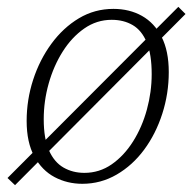

<svg xmlns="http://www.w3.org/2000/svg" viewBox="-20 -526 563 562"><path d="M523 -485 24 16 2 -5 502 -506ZM221 12Q177 12 140 -7.5Q103 -27 80.5 -68Q58 -109 58 -172Q58 -234 77 -292.5Q96 -351 130.5 -398Q165 -445 211 -472.5Q257 -500 312 -500Q359 -500 395.5 -479.5Q432 -459 453 -418Q474 -377 474 -315Q474 -252 455 -193Q436 -134 402 -88Q368 -42 321.5 -15Q275 12 221 12ZM227 -20Q271 -20 307 -45Q343 -70 369.5 -112Q396 -154 410 -205.5Q424 -257 424 -309Q424 -367 409.5 -402Q395 -437 368.5 -452.5Q342 -468 307 -468Q263 -468 226.5 -442.5Q190 -417 163.5 -375Q137 -333 122.5 -281.5Q108 -230 108 -177Q108 -120 123.5 -85.5Q139 -51 166 -35.5Q193 -20 227 -20Z"/></svg>

Font: Source Serif 4 Light
Style: Italic
Weight: 300
Italic angle: -12°
Designer: Frank Grießhammer
Foundry: Adobe Systems Incorporated
Version: Version 4.004;hotconv 1.0.116;makeotfexe 2.5.65601